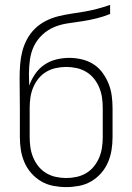

<svg xmlns="http://www.w3.org/2000/svg" viewBox="-20 -755 540 783"><path d="M250 8Q224 8 197.5 3Q171 -2 148 -15.5Q125 -29 107.5 -49Q90 -69 79.5 -93.5Q69 -118 65 -144Q61 -170 61 -196V-314Q61 -345 60.5 -375.5Q60 -406 60 -436Q60 -463 62 -490.5Q64 -518 70.5 -544Q77 -570 90 -594.5Q103 -619 122.5 -638Q142 -657 166.5 -669.5Q191 -682 217 -688.5Q243 -695 270 -699Q297 -703 323.5 -707.5Q350 -712 376.5 -719Q403 -726 429 -735V-698Q402 -687 373.5 -680Q345 -673 316 -668.5Q287 -664 258 -660Q229 -656 202 -645Q175 -634 153 -613.5Q131 -593 118.5 -567Q106 -541 102 -511.5Q98 -482 98 -453Q98 -441 98.5 -429.5Q99 -418 99 -406Q108 -431 123.5 -453.5Q139 -476 161 -491Q183 -506 209.5 -512.5Q236 -519 262 -519Q288 -519 313.5 -513Q339 -507 360.5 -493.5Q382 -480 397.5 -459Q413 -438 422.5 -414.5Q432 -391 435.5 -365.5Q439 -340 439 -314V-196Q439 -170 435 -144Q431 -118 420.5 -93.5Q410 -69 392.5 -49Q375 -29 352 -15.5Q329 -2 302.5 3Q276 8 250 8ZM250 -29Q271 -29 292 -33.5Q313 -38 331.5 -49Q350 -60 363.5 -77Q377 -94 385 -113.5Q393 -133 396 -154Q399 -175 399 -196V-314Q399 -336 396 -357Q393 -378 385 -397.5Q377 -417 363.5 -434Q350 -451 331.5 -462Q313 -473 292 -477.5Q271 -482 250 -482Q229 -482 208 -477.5Q187 -473 168.5 -462Q150 -451 136.5 -434Q123 -417 115 -397.5Q107 -378 104 -357Q101 -336 101 -314V-196Q101 -175 104 -154Q107 -133 115 -113.5Q123 -94 136.5 -77Q150 -60 168.5 -49Q187 -38 208 -33.5Q229 -29 250 -29Z"/></svg>

Font: Iosevka Term Curly Extralight
Style: Regular
Weight: 200
Designer: Belleve Invis
Foundry: Belleve Invis
Version: Version 32.3.0